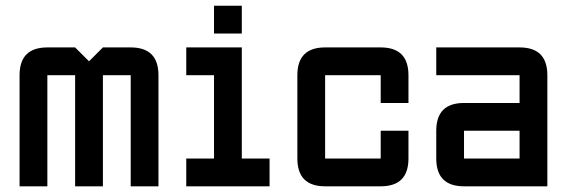

<svg xmlns="http://www.w3.org/2000/svg" viewBox="-20 -655 1993 675"><path d="M244.1 -390.6H146.5V0H48.8V-390.6Q48.8 -488.3 146.5 -488.3H244.1L293 -439.5L341.8 -488.3H439.5Q537.1 -488.3 537.1 -390.6V0H439.5V-390.6H341.8V0H244.1Z M732.4 -537.1V-634.8H830.1V-537.1ZM634.8 0V-97.7H732.4V-390.6H634.8V-488.3H830.1V-97.7H927.7V0Z M1318.4 0H1123Q1025.4 0 1025.4 -97.7V-390.6Q1025.4 -488.3 1123 -488.3H1318.4Q1416 -488.3 1416 -390.6V-293H1318.4V-390.6H1123V-97.7H1318.4V-195.3H1416V-97.7Q1416 0 1318.4 0Z M1904.3 0H1611.3Q1513.7 0 1513.7 -97.7V-195.3Q1513.7 -293 1611.3 -293H1806.6V-390.6H1513.7V-488.3H1806.6Q1904.3 -488.3 1904.3 -390.6ZM1611.3 -97.7H1806.6V-195.3H1611.3Z"/></svg>

Font: BabelStone Runic Elder Futhark
Style: Regular
Weight: 400
Designer: Andrew West
Foundry: BabelStone
Version: Version 3.005 March 14, 2022